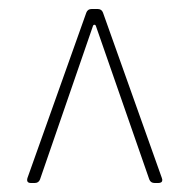

<svg xmlns="http://www.w3.org/2000/svg" viewBox="-20 -720 421 427"><path d="M41 -324 172 -692Q175 -700 184 -700H197Q206 -700 209 -692L340 -324L341 -320Q341 -313 332 -313H324Q315 -313 312 -321L193 -663Q192 -665 190 -665Q188 -665 187 -663L69 -321Q66 -313 57 -313H49Q38 -313 41 -324Z"/></svg>

Font: Barlow Condensed Thin
Style: Regular
Weight: 250
Width: 3
Designer: Jeremy Tribby
Foundry: Tribby Type
Version: Version 1.408